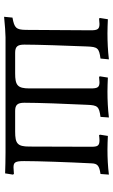

<svg xmlns="http://www.w3.org/2000/svg" viewBox="173 -718 552 938"><g transform="rotate(90 449.0 -249.0)"><path d="M62 7C103 3 142 0 162 0H725C759 0 800 1 827 2L833 -36L830 -41C816 -40 804 -39 798 -39C773 -39 767 -47 767 -91C767 -158 772 -303 778 -420C779 -450 790 -458 830 -464L833 -505C793 -500 752 -498 711 -498C689 -498 666 -499 644 -500L638 -462L640 -457C650 -458 658 -459 665 -459C693 -459 697 -449 697 -418L696 -116C696 -58 681 -47 623 -47H522C493 -47 482 -58 482 -92C482 -156 487 -298 492 -398C494 -450 500 -457 551 -464L554 -505C511 -500 470 -498 427 -498C405 -498 382 -499 359 -500L353 -462L355 -457C363 -458 376 -459 382 -459C406 -459 412 -450 412 -417V-117C412 -58 396 -47 338 -47H238C208 -47 198 -58 198 -92C198 -156 203 -299 207 -398C209 -450 215 -457 266 -464L270 -505C227 -500 185 -498 143 -498C120 -498 97 -499 74 -500L68 -462L70 -457C78 -458 91 -459 97 -459C122 -459 128 -450 128 -417L126 -99C125 -52 117 -43 66 -34Z"/></g></svg>

Font: Alegreya SC
Style: Regular
Weight: 400
Designer: Juan Pablo del Peral
Foundry: Huerta Tipografica
Version: Version 2.007;PS 002.007;hotconv 1.0.88;makeotf.lib2.5.64775